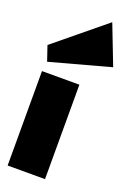

<svg xmlns="http://www.w3.org/2000/svg" viewBox="-228 -1143 831 1211"><g transform="rotate(20 187.0 -537.5)"><path d="M243.2 0H-7.8V-633.8H243.2ZM405.8 -810.1 2.4 -700.2 -31.7 -800.3 303.2 -1075.2Z"/></g></svg>

Font: Coda Caption ExtraBold
Style: Regular
Weight: 800
Designer: vernon adams
Foundry: vernon adams
Version: Version 1.002